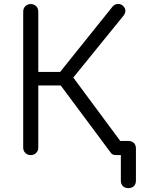

<svg xmlns="http://www.w3.org/2000/svg" viewBox="-20 -802 732 993"><path d="M644 171Q626 171 615.5 160.5Q605 150 605 132V0H587Q578 1 568 -1.5Q558 -4 553 -12L294 -360H178V-39Q178 -22 167 -11Q156 0 139 0Q122 0 111 -11Q100 -22 100 -39V-742Q100 -759 111 -770Q122 -781 139 -781Q156 -781 167 -770Q178 -759 178 -742V-430H291L563 -769Q574 -781 590 -781.5Q606 -782 617 -771Q629 -759 628.5 -745.5Q628 -732 618 -720L359 -401L602 -73H644Q662 -73 672.5 -62.5Q683 -52 683 -34V132Q683 150 672.5 160.5Q662 171 644 171Z"/></svg>

Font: Comfortaa
Style: Regular
Weight: 400
Designer: Johan Aakerlund
Foundry: Johan Aakerlund
Version: Version 3.104; ttfautohint (v1.8.1.43-b0c9)